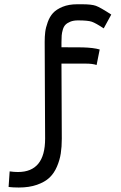

<svg xmlns="http://www.w3.org/2000/svg" viewBox="-20 -712 558 883"><path d="M187.5 -74.2Q187.5 -99.1 186.5 -281.5Q185.5 -463.9 185.5 -519.5Q185.5 -544.4 188 -564.7Q190.4 -585 199.5 -610.1Q208.5 -635.3 223.9 -652.1Q239.3 -668.9 267.8 -680.7Q296.4 -692.4 335 -692.4H357.4Q400.9 -692.4 420.9 -685.3Q440.9 -678.2 491.7 -645L457 -581.5Q419.9 -606 402.1 -612.1Q384.3 -618.2 338.9 -618.2Q317.9 -618.2 303.5 -612.3Q289.1 -606.4 281 -598.1Q272.9 -589.8 268.8 -575.4Q264.6 -561 263.7 -548.8Q262.7 -536.6 262.7 -517.6V-494.6Q278.8 -494.6 310.3 -494.4Q341.8 -494.1 359.9 -494.1Q410.6 -492.7 438.5 -484.4L424.3 -413.1Q405.3 -419.4 376.5 -419.4H262.7Q264.2 -193.8 264.2 -74.2Q264.2 -36.6 259.5 -6.3Q254.9 23.9 241.9 54.2Q229 84.5 207.8 104.7Q186.5 125 150.4 137.7Q114.3 150.4 66.4 150.4Q40.5 150.4 19.5 147.9L24.4 76.2Q44.9 79.1 62.5 79.1Q187.5 79.1 187.5 -74.2Z"/></svg>

Font: Fantasque Sans Mono
Style: Regular
Weight: 400
Monospace: yes
Designer: Jany Belluz
Version: Version 1.8.0 ; ttfautohint (v1.8.2)